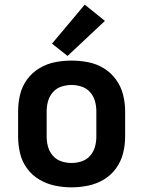

<svg xmlns="http://www.w3.org/2000/svg" viewBox="-20 -799 616 827"><path d="M288 8Q324 8 360 0.5Q396 -7 427 -25.5Q458 -44 479.5 -73.5Q501 -103 510 -138.5Q519 -174 519 -210V-320Q519 -356 510 -391.5Q501 -427 479.5 -456.5Q458 -486 427 -505Q396 -524 360 -531Q324 -538 288 -538Q252 -538 216.5 -531Q181 -524 149.5 -505Q118 -486 96.5 -456.5Q75 -427 66.5 -391.5Q58 -356 58 -320V-210Q58 -174 66.5 -138.5Q75 -103 96.5 -73.5Q118 -44 149.5 -25.5Q181 -7 216.5 0.5Q252 8 288 8ZM288 -97Q266 -97 244.5 -104Q223 -111 208 -128Q193 -145 187 -166.5Q181 -188 181 -210V-320Q181 -342 187 -363.5Q193 -385 208 -402Q223 -419 244.5 -426Q266 -433 288 -433Q310 -433 331.5 -426Q353 -419 368 -402Q383 -385 389 -363.5Q395 -342 395 -320V-210Q395 -188 389 -166.5Q383 -145 368 -128Q353 -111 331.5 -104Q310 -97 288 -97ZM271 -558 432 -709 345 -779 204 -611Z"/></svg>

Font: Iosevka Sparkle
Style: Bold
Weight: 700
Designer: Belleve Invis
Foundry: Belleve Invis
Version: Version 4.5.0; ttfautohint (v1.8.3)